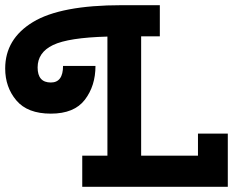

<svg xmlns="http://www.w3.org/2000/svg" viewBox="-65 -720 924 740"><path d="M-45 -456Q-45 -570 62 -635Q169 -700 404 -700H551V-580H479V-120H698V-205H813V0H252V-120H349V-579Q199 -575 139.5 -546.5Q80 -518 80 -460Q80 -402 131 -402Q178 -402 178 -466H303Q303 -389 262 -335.5Q221 -282 131 -282Q41 -282 -2 -333Q-45 -384 -45 -456Z"/></svg>

Font: Cherry Swash
Style: Bold
Weight: 700
Designer: Kasatkina Nataliya
Foundry: Nataliya Kasatkina
Version: Version 1.001